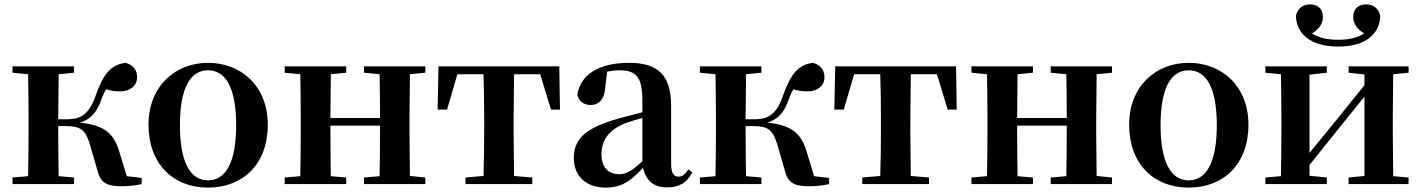

<svg xmlns="http://www.w3.org/2000/svg" viewBox="-20 -838 6470 874"><path d="M423 -64C436 -8 463 10 536 10C564 10 599 6 625 0V-28L557 -36L521 -154C495 -235 451 -268 344 -280C387 -293 419 -319 442 -387C449 -406 455 -419 463 -432C483 -425 502 -422 528 -422C570 -422 604 -446 604 -486C604 -519 587 -542 552 -552C485 -544 450 -502 414 -399C381 -305 336 -295 280 -295H245L247 -500L317 -507V-536H37V-507L108 -500C109 -442 110 -357 110 -301V-235C110 -179 109 -94 108 -36L37 -30V0H317V-30L247 -36C246 -94 245 -182 245 -264H279C346 -264 369 -248 389 -181Z M927 16C1085 16 1199 -90 1199 -270C1199 -449 1075 -552 927 -552C780 -552 656 -448 656 -270C656 -92 768 16 927 16ZM927 -17C846 -17 799 -100 799 -268C799 -437 846 -518 927 -518C1008 -518 1055 -437 1055 -268C1055 -100 1008 -17 927 -17Z M1637 -507 1708 -500C1709 -445 1710 -363 1710 -301H1484L1486 -500L1556 -507V-536H1276V-507L1347 -500C1348 -442 1349 -357 1349 -301V-235C1349 -179 1348 -94 1347 -36L1276 -30V0H1556V-30L1486 -36C1485 -94 1484 -182 1484 -266H1710C1710 -182 1709 -94 1708 -36L1637 -30V0H1916V-30L1846 -37L1844 -235V-301L1846 -500L1916 -507V-536H1637Z M2180 0H2403V-30L2320 -37L2318 -235V-301L2320 -500H2439L2488 -339H2529L2526 -536H1976L1972 -339H2015L2062 -500H2181C2183 -443 2184 -357 2184 -301V-235C2184 -179 2183 -95 2181 -37L2099 -30V0Z M3015 15C3071 15 3107 -5 3131 -53L3114 -67C3096 -41 3084 -34 3069 -34C3047 -34 3035 -48 3035 -95V-356C3035 -494 2977 -552 2844 -552C2703 -552 2621 -496 2608 -406C2616 -376 2638 -360 2669 -360C2703 -360 2731 -382 2735 -439L2744 -512C2764 -516 2781 -518 2799 -518C2876 -518 2904 -488 2904 -381V-327L2794 -298C2642 -255 2592 -204 2592 -118C2592 -34 2652 16 2736 16C2812 16 2853 -16 2907 -74C2920 -18 2954 15 3015 15ZM2904 -104C2855 -57 2826 -45 2799 -45C2750 -45 2718 -75 2718 -136C2718 -203 2755 -248 2826 -277C2846 -284 2874 -293 2904 -301Z M3552 -64C3565 -8 3592 10 3665 10C3693 10 3728 6 3754 0V-28L3686 -36L3650 -154C3624 -235 3580 -268 3473 -280C3516 -293 3548 -319 3571 -387C3578 -406 3584 -419 3592 -432C3612 -425 3631 -422 3657 -422C3699 -422 3733 -446 3733 -486C3733 -519 3716 -542 3681 -552C3614 -544 3579 -502 3543 -399C3510 -305 3465 -295 3409 -295H3374L3376 -500L3446 -507V-536H3166V-507L3237 -500C3238 -442 3239 -357 3239 -301V-235C3239 -179 3238 -94 3237 -36L3166 -30V0H3446V-30L3376 -36C3375 -94 3374 -182 3374 -264H3408C3475 -264 3498 -248 3518 -181Z M3986 0H4209V-30L4126 -37L4124 -235V-301L4126 -500H4245L4294 -339H4335L4332 -536H3782L3778 -339H3821L3868 -500H3987C3989 -443 3990 -357 3990 -301V-235C3990 -179 3989 -95 3987 -37L3905 -30V0Z M4763 -507 4834 -500C4835 -445 4836 -363 4836 -301H4610L4612 -500L4682 -507V-536H4402V-507L4473 -500C4474 -442 4475 -357 4475 -301V-235C4475 -179 4474 -94 4473 -36L4402 -30V0H4682V-30L4612 -36C4611 -94 4610 -182 4610 -266H4836C4836 -182 4835 -94 4834 -36L4763 -30V0H5042V-30L4972 -37L4970 -235V-301L4972 -500L5042 -507V-536H4763Z M5391 16C5549 16 5663 -90 5663 -270C5663 -449 5539 -552 5391 -552C5244 -552 5120 -448 5120 -270C5120 -92 5232 16 5391 16ZM5391 -17C5310 -17 5263 -100 5263 -268C5263 -437 5310 -518 5391 -518C5472 -518 5519 -437 5519 -268C5519 -100 5472 -17 5391 -17Z M6071 -626C6199 -626 6262 -685 6263 -768C6253 -803 6229 -818 6198 -818C6163 -818 6140 -797 6140 -761C6140 -730 6159 -703 6190 -686C6159 -666 6121 -657 6071 -657C6021 -657 5983 -666 5952 -686C5983 -703 6002 -730 6002 -761C6002 -797 5979 -818 5944 -818C5913 -818 5890 -803 5879 -768C5880 -687 5943 -626 6071 -626ZM6119 -507 6191 -499V-450L6049 -274L5941 -142V-498L6020 -507V-536H5740V-507L5811 -500C5812 -442 5813 -357 5813 -301V-235C5813 -179 5812 -94 5811 -36L5740 -30V0H6020V-30L5941 -38V-87L6078 -258L6191 -398V-37L6119 -30V0H6392V-30L6322 -36L6320 -235V-301L6322 -500L6392 -507V-536H6119Z"/></svg>

Font: Noto Serif CJK TC
Style: Bold
Weight: 700
Designer: Ryoko NISHIZUKA 西塚涼子 (kana & ideographs); Frank Grießhammer (Latin, Greek & Cyrillic); Wenlong ZHANG 张文龙 (bopomofo); San
Foundry: Adobe
Version: Version 2.001;hotconv 1.1.0;makeotfexe 2.6.0